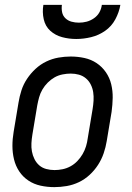

<svg xmlns="http://www.w3.org/2000/svg" viewBox="-20 -760 540 788"><path d="M203 8Q174 8 146.5 2Q119 -4 96.5 -19Q74 -34 59 -56.5Q44 -79 37.5 -106Q31 -133 31 -161.5Q31 -190 36 -219L56 -339Q60 -364 68 -389Q76 -414 91 -436.5Q106 -459 126 -477.5Q146 -496 170 -507.5Q194 -519 219.5 -523.5Q245 -528 270 -528Q299 -528 326.5 -522Q354 -516 376.5 -501Q399 -486 414.5 -463.5Q430 -441 436.5 -414Q443 -387 442.5 -358.5Q442 -330 438 -301L418 -181Q414 -156 405.5 -131Q397 -106 382.5 -83.5Q368 -61 348 -42.5Q328 -24 304 -12.5Q280 -1 254 3.5Q228 8 203 8ZM204 -62Q220 -62 237 -65.5Q254 -69 269.5 -77.5Q285 -86 297.5 -99Q310 -112 319 -127.5Q328 -143 333 -159.5Q338 -176 340 -192L360 -312Q363 -330 364 -347.5Q365 -365 362.5 -381.5Q360 -398 352.5 -413Q345 -428 332.5 -438.5Q320 -449 304 -453.5Q288 -458 270 -458Q254 -458 236.5 -454.5Q219 -451 204 -442.5Q189 -434 176 -421Q163 -408 154 -392.5Q145 -377 140.5 -360.5Q136 -344 133 -328L113 -208Q110 -190 109 -172.5Q108 -155 111 -138.5Q114 -122 121.5 -107Q129 -92 141 -81.5Q153 -71 169.5 -66.5Q186 -62 204 -62ZM293 -600Q263 -600 235 -607.5Q207 -615 186.5 -633.5Q166 -652 159.5 -681Q153 -710 158 -740H234Q232 -724 235 -709.5Q238 -695 248.5 -685Q259 -675 273.5 -671Q288 -667 304 -667Q320 -667 335.5 -671Q351 -675 365.5 -685Q380 -695 388 -709.5Q396 -724 398 -740H474Q469 -710 453.5 -681Q438 -652 411.5 -633.5Q385 -615 354 -607.5Q323 -600 293 -600Z"/></svg>

Font: Iosevka Custom
Style: Italic
Weight: 400
Italic angle: -9°
Monospace: yes
Designer: Belleve Invis
Foundry: Belleve Invis
Version: Version 30.3.3; ttfautohint (v1.8.3)